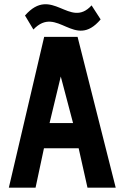

<svg xmlns="http://www.w3.org/2000/svg" viewBox="-20 -871 567 891"><path d="M517 0 340 -700H185L21 0H145L184 -183H345L386 0ZM319 -300H210L262 -516ZM405 -846C303 -734 221 -942 96 -799L135 -734C246 -851 325 -636 447 -781Z"/></svg>

Font: Advent Pro
Style: Bold
Weight: 700
Designer: Andreas Kalpakidis
Foundry: Andreas Kalpakidis
Version: Version 2.002 2008